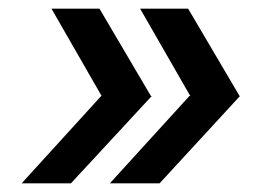

<svg xmlns="http://www.w3.org/2000/svg" viewBox="-20 -520 616 444"><path d="M210 -500 329 -298H331L144 -96H30L214 -298H215L99 -500ZM415 -500 534 -298H535L349 -96H234L418 -298H420L304 -500Z"/></svg>

Font: Figtree Medium
Style: Italic
Weight: 500
Italic angle: -9.5°
Foundry: Erik Kennedy
Version: Version 2.001; ttfautohint (v1.8.4.7-5d5b);gftools[0.9.27]